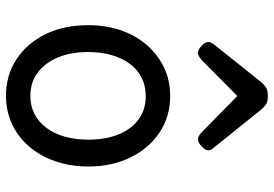

<svg xmlns="http://www.w3.org/2000/svg" viewBox="-154 -724 898 629"><g transform="rotate(90 294.5 -410.0)"><path d="M295 19Q228 19 175.5 -15Q123 -49 93 -109.5Q63 -170 63 -250Q63 -309 80 -358Q97 -407 128.5 -443Q160 -479 202 -499Q244 -519 295 -519Q362 -519 414 -484.5Q466 -450 496 -389.5Q526 -329 526 -251Q526 -204 515 -163Q504 -122 483.5 -88.5Q463 -55 434.5 -31Q406 -7 370.5 6Q335 19 295 19ZM295 -61Q328 -61 354 -74.5Q380 -88 399 -113Q418 -138 428 -173Q438 -208 438 -251Q438 -308 420.5 -350.5Q403 -393 371 -416Q339 -439 295 -439Q263 -439 236 -426Q209 -413 190 -387.5Q171 -362 161 -327.5Q151 -293 151 -250Q151 -193 169 -150.5Q187 -108 219 -84.5Q251 -61 295 -61ZM153 -610Q143 -610 130.5 -622Q118 -634 118 -644Q118 -647 119 -650Q120 -653 124 -660L251 -819Q257 -826 266.5 -832.5Q276 -839 295 -839Q314 -839 323 -832.5Q332 -826 338 -819L466 -660Q471 -653 472 -650Q473 -647 473 -644Q473 -634 460 -622Q447 -610 438 -610Q431 -610 425 -613.5Q419 -617 413 -623L295 -739L178 -623Q171 -617 165 -613.5Q159 -610 153 -610Z"/></g></svg>

Font: Playwrite IT Trad
Style: Regular
Weight: 400
Designer: Veronika Burian, José Scaglione
Foundry: TypeTogether
Version: Version 1.002